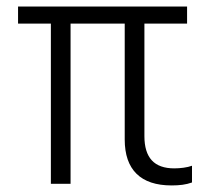

<svg xmlns="http://www.w3.org/2000/svg" viewBox="-20 -560 640 585"><path d="M135 0H195V-488H360V-135Q360 -66 396 -30.5Q432 5 503 5Q521 5 536 3Q551 1 565 -4V-55Q554 -51 539.5 -49Q525 -47 511 -47Q465 -47 442.5 -71.5Q420 -96 420 -145V-488H550V-540H35V-488H135Z"/></svg>

Font: CommitMonoV143 ExtLt
Style: Regular
Weight: 200
Monospace: yes
Designer: Eigil Nikolajsen
Foundry: Eigil Nikolajsen
Version: Version 1.143